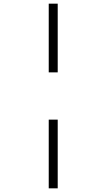

<svg xmlns="http://www.w3.org/2000/svg" viewBox="-20 -782 583 1048"><path d="M246 -762H295V-387H246ZM246 -129H295V246H246Z"/></svg>

Font: RS Noto Sans Light
Style: Regular
Weight: 300
Designer: Monotype Design Team
Foundry: Monotype Imaging Inc.
Version: Version 3.10